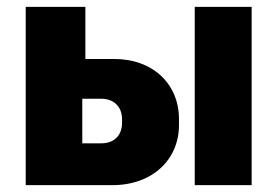

<svg xmlns="http://www.w3.org/2000/svg" viewBox="-20 -540 810 560"><path d="M55 0H308C425 0 502 -75 502 -175V-193C502 -294 427 -368 313 -368H229V-520H55ZM548 0H714V-520H548ZM220 -122V-252H275C315 -252 336 -226 336 -192V-182C336 -148 316 -122 275 -122Z"/></svg>

Font: Fixel Text ExtraBold
Style: Regular
Weight: 800
Width: 4
Designer: AlfaBravo + MacPaw
Foundry: Kyrylo Tkachov, Marchela Mozhyna, Serhii Makarenko, Maria Weinstein, Zakhar Kryvoshyya
Version: Version 1.211